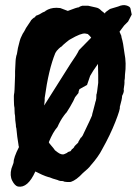

<svg xmlns="http://www.w3.org/2000/svg" viewBox="-20 -667 528 739"><path d="M193 -463Q167 -400 152 -290Q153 -286 150 -261L251 -421Q277 -458 284 -474L331 -522Q327 -528 318 -536L308 -538Q292 -540 251 -516Q249 -516 234.5 -504Q220 -492 217 -488Q214 -487 205.5 -479Q197 -471 193 -463ZM298 -145Q334 -220 334 -222Q334 -225 339 -242.5Q344 -260 345.5 -267.5Q347 -275 349 -280Q351 -285 351 -303Q353 -304 358 -348V-378Q358 -386 357.5 -400.5Q357 -415 357 -421Q336 -392 327 -375L315 -340L286 -324Q282 -316 282 -309L269 -293Q265 -282 249.5 -255.5Q234 -229 231 -229Q231 -228 226 -222Q212 -203 201 -178Q184 -159 168 -120Q168 -117 177 -107Q186 -97 192 -88Q193 -88 200 -82Q217 -69 228 -74Q229 -74 239 -79Q239 -82 251 -85Q252 -85 257 -93Q259 -93 265 -100Q265 -103 271 -108.5Q277 -114 281 -118Q280 -120 291 -137Q293 -137 298 -145ZM440 -545Q443 -539 447 -529V-528Q447 -526 448 -522Q454 -504 459 -463Q467 -424 461 -379Q461 -364 459 -356Q460 -345 456 -323Q459 -315 450 -298Q450 -286 441 -255Q444 -249 424 -198Q404 -147 373 -92Q359 -64 328 -29Q322 -20 299 -1Q274 26 253 33Q250 34 238 33.5Q226 33 223 30Q210 30 206.5 28Q203 26 202 26Q197 24 190.5 22.5Q184 21 177 18Q170 15 168 15Q166 15 164.5 14Q163 13 155.5 11Q148 9 116 -7Q87 58 49 51Q37 48 27 28.5Q17 9 24 -18L32 -40Q32 -60 53 -101Q51 -107 51 -111Q46 -139 43 -173Q41 -177 41 -187Q38 -205 38 -221Q36 -229 36 -242Q36 -255 35 -256Q34 -257 33.5 -280Q33 -303 34 -304.5Q35 -306 36 -323L38 -375V-393L40 -433Q40 -438 43 -453Q45 -455 49 -482Q57 -516 60.5 -522.5Q64 -529 65.5 -533Q67 -537 70 -541Q73 -545 80 -559L98 -586Q98 -588 104.5 -594Q111 -600 115 -601Q117 -607 123 -608Q130 -610 144 -619Q155 -623 155 -625Q173 -637 197 -637L212 -636L241 -625Q277 -639 284 -639Q286 -642 297 -645Q308 -645 319 -645L350 -638Q361 -636 370 -626L384 -615L386 -620Q388 -621 395 -626.5Q402 -632 405 -633L435 -642Q453 -650 466.5 -646Q480 -642 482 -635L487 -611Q486 -608 473 -584L458 -569Z"/></svg>

Font: Caveat Brush
Style: Regular
Weight: 400
Designer: Pablo Impallari
Foundry: Creative Lab NY
Version: Version 1.096; ttfautohint (v1.3)